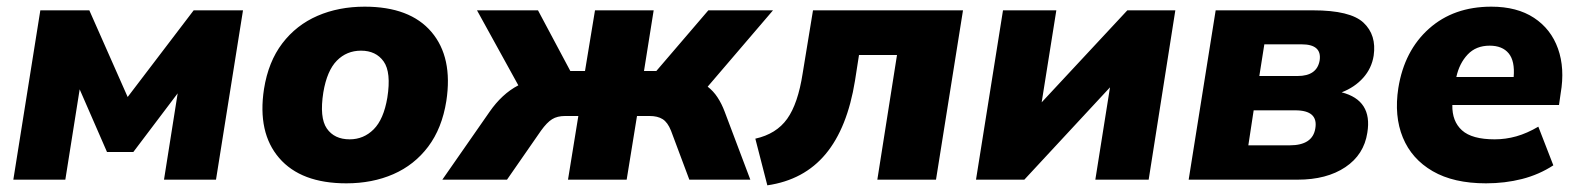

<svg xmlns="http://www.w3.org/2000/svg" viewBox="-20 -539 4740 576"><path d="M20 0 101 -508H248L363 -248L561 -508H709L628 0H472L513 -259L380 -83H301L219 -271L176 0Z M752 0ZM1019 11Q883 11 817.5 -65Q752 -141 772 -272Q785 -354 827 -409Q869 -464 932.5 -491.5Q996 -519 1074 -519Q1210 -519 1274.5 -443Q1339 -367 1319 -236Q1306 -154 1264.5 -99Q1223 -44 1160 -16.5Q1097 11 1019 11ZM1029 -121Q1071 -121 1101 -151Q1131 -181 1142 -246Q1154 -322 1131 -354.5Q1108 -387 1063 -387Q1020 -387 990.5 -357Q961 -327 950 -262Q938 -186 960.5 -153.5Q983 -121 1029 -121Z M1307 0 1449 -204Q1467 -230 1488.5 -250Q1510 -270 1535 -283L1411 -508H1594L1691 -326H1735L1765 -508H1941L1912 -326H1949L2105 -508H2299L2103 -279Q2120 -266 2132.5 -247Q2145 -228 2154 -204L2231 0H2048L1993 -147Q1983 -172 1968 -181.5Q1953 -191 1929 -191H1891L1860 0H1684L1715 -191H1675Q1652 -191 1636.5 -181.5Q1621 -172 1603 -147L1501 0Z M2282 17 2246 -123Q2309 -137 2341.5 -182.5Q2374 -228 2388 -319L2419 -508H2869L2788 0H2612L2671 -374H2557L2545 -297Q2522 -155 2457 -77Q2392 1 2282 17Z M2908 0 2989 -508H3149L3105 -232L3362 -508H3506L3426 0H3266L3310 -277L3053 0Z M3546 0 3627 -508H3919Q4031 -508 4070.5 -471Q4110 -434 4101 -372Q4095 -334 4069.5 -305.5Q4044 -277 4005 -262Q4098 -238 4082 -141Q4072 -75 4016 -37.5Q3960 0 3873 0ZM3758 -311H3873Q3931 -311 3939 -358Q3946 -406 3885 -406H3773ZM3725 -103H3849Q3918 -103 3926 -154Q3935 -208 3866 -208H3741Z M4162 0ZM4438 11Q4341 11 4278 -25.5Q4215 -62 4188.5 -126.5Q4162 -191 4175 -275Q4193 -387 4267 -453Q4341 -519 4454 -519Q4531 -519 4582 -485.5Q4633 -452 4654 -393Q4675 -334 4662 -259L4657 -224H4337Q4336 -175 4366 -148Q4396 -121 4464 -121Q4497 -121 4529 -130Q4561 -139 4595 -159L4640 -43Q4597 -15 4546 -2Q4495 11 4438 11ZM4449 -402Q4408 -402 4383 -375.5Q4358 -349 4349 -308H4521Q4525 -356 4506 -379Q4487 -402 4449 -402Z"/></svg>

Font: Winston ExtraBold
Style: Italic
Weight: 800
Italic angle: -9°
Designer: Original fonts by Vernon Adams / Changes by Cristiano Sobral
Foundry: Original fonts by Vernon Adams / Changes by Cristiano Sobral
Version: Version 2.503;July 17, 2020;FontCreator 13.0.0.2655 64-bit